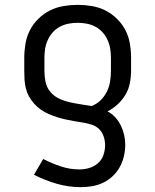

<svg xmlns="http://www.w3.org/2000/svg" viewBox="-20 -548 640 791"><path d="M313 223Q262 223 213.5 209Q165 195 120 172L158 107Q193 125 230.5 137.5Q268 150 307 150Q328 150 348 144Q368 138 383.5 124.5Q399 111 406 91Q413 71 413 50Q413 32 407 14Q401 -4 388 -16.5Q375 -29 357.5 -34.5Q340 -40 322 -43Q304 -46 285.5 -49Q267 -52 249.5 -56Q232 -60 214.5 -65.5Q197 -71 180 -78.5Q163 -86 148 -96.5Q133 -107 121 -120.5Q109 -134 100 -150Q91 -166 86.5 -184Q82 -202 81 -220Q80 -238 80 -257V-310Q80 -339 85 -368.5Q90 -398 103.5 -424Q117 -450 138.5 -471Q160 -492 186 -505Q212 -518 241.5 -523Q271 -528 300 -528Q329 -528 358.5 -523Q388 -518 414 -505Q440 -492 461.5 -471Q483 -450 496.5 -424Q510 -398 515 -368.5Q520 -339 520 -310V-257Q520 -231 515 -205.5Q510 -180 497 -158Q484 -136 465 -118.5Q446 -101 423 -89Q441 -80 455 -64.5Q469 -49 478 -30.5Q487 -12 491.5 8Q496 28 496 49Q496 72 490.5 95.5Q485 119 473.5 140Q462 161 444.5 177.5Q427 194 405.5 204.5Q384 215 360 219Q336 223 313 223ZM357 -111Q378 -119 394 -134.5Q410 -150 420 -170Q430 -190 433.5 -212Q437 -234 437 -257V-310Q437 -329 434 -347.5Q431 -366 423 -383.5Q415 -401 402.5 -415Q390 -429 373 -438Q356 -447 337.5 -450.5Q319 -454 300 -454Q281 -454 262.5 -450.5Q244 -447 227 -438Q210 -429 197.5 -415Q185 -401 177 -383.5Q169 -366 166 -347.5Q163 -329 163 -310V-257Q163 -234 167.5 -211Q172 -188 187 -170Q202 -152 223 -142Q244 -132 266.5 -127Q289 -122 311.5 -118.5Q334 -115 357 -111Z"/></svg>

Font: Iosevka Fixed Extended
Style: Regular
Weight: 400
Width: 7
Monospace: yes
Designer: Belleve Invis
Foundry: Belleve Invis
Version: Version 24.1.1; ttfautohint (v1.8.4)